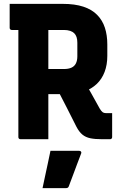

<svg xmlns="http://www.w3.org/2000/svg" viewBox="-20 -720 640 993"><path d="M406 -318Q431 -274 451.5 -238Q472 -202 496 -158Q504 -145 510.5 -140Q517 -135 527 -135Q531 -135 533.5 -135Q536 -135 540 -135H560Q560 -101 560 -73Q560 -45 560 -11Q560 -6 557 -3Q554 0 549 0Q542 0 529.5 0Q517 0 507 0Q471 0 447 -5Q423 -10 406 -24Q389 -38 375 -65Q350 -114 325.5 -163Q301 -212 275 -261ZM30 -700Q98 -700 167 -700Q236 -700 304 -700Q367 -700 411 -685.5Q455 -671 482.5 -643Q510 -615 522.5 -576.5Q535 -538 535 -490V-431Q535 -385 521 -348Q507 -311 480 -285.5Q453 -260 415 -246.5Q377 -233 329 -233Q301 -233 272.5 -233Q244 -233 216 -233L205 -228V-363Q231 -363 257.5 -363Q284 -363 310 -363Q334 -363 349.5 -370Q365 -377 372.5 -392Q380 -407 380 -429V-499Q380 -516 376 -528Q372 -540 364 -548Q356 -556 342.5 -560.5Q329 -565 310 -565Q266 -565 220.5 -565Q175 -565 130.5 -565Q86 -565 41 -565Q36 -565 33 -568Q30 -571 30 -576Q30 -609 30 -638Q30 -667 30 -700ZM230 0Q193 0 158.5 0Q124 0 86 0Q81 0 78 -3Q75 -6 75 -11Q75 -91 75 -165.5Q75 -240 75 -313.5Q75 -387 75 -462Q75 -537 75 -616H242L230 -586Q230 -557 230 -529Q230 -501 230 -475Q230 -412 230 -352Q230 -292 230 -230Q230 -168 230 -98Q230 -71 230 -46Q230 -21 230 0ZM241 60Q266 60 290.5 60Q315 60 340 60Q365 60 389 60Q395 60 398.5 63.5Q402 67 400 73Q389 102 378.5 129.5Q368 157 358 184.5Q348 212 336 243Q335 247 331.5 250Q328 253 321 253Q299 253 267.5 253Q236 253 200 253Q207 220 214 187Q221 154 228 122Q235 90 241 60Z"/></svg>

Font: Recursive Monospace ExtraBold
Style: Regular
Weight: 800
Version: Version 1.047